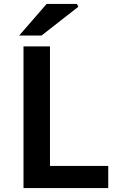

<svg xmlns="http://www.w3.org/2000/svg" viewBox="-20 -952 631 972"><path d="M99 -717H233V-112H528V0H99ZM216 -932H369L377 -918L190 -772H77Z"/></svg>

Font: Nebula Sans Semibold
Style: Regular
Weight: 600
Designer: Paul D. Hunt for Adobe (as Source Sans)
Foundry: Nebula Entertainment & Broadcasting LLC
Version: Version 1.010